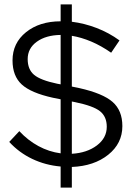

<svg xmlns="http://www.w3.org/2000/svg" viewBox="-20 -779 607 874"><path d="M256 75V-21Q187 -27 127 -55.5Q67 -84 22 -133L68 -182Q107 -140 155 -114Q203 -88 256 -81V-327L221 -334Q121 -356 79 -394.5Q37 -433 37 -504Q37 -583 98.5 -632.5Q160 -682 256 -682V-759H307V-680Q364 -673 420 -651.5Q476 -630 524 -595L486 -539Q440 -571 395 -590Q350 -609 307 -616V-385L341 -378Q448 -354 492.5 -315Q537 -276 537 -205Q537 -126 472.5 -74.5Q408 -23 307 -19V75ZM240 -398 256 -395V-620Q189 -619 147.5 -589Q106 -559 106 -510Q106 -463 135 -438.5Q164 -414 240 -398ZM322 -314 307 -317V-79Q376 -83 421 -117Q466 -151 466 -202Q466 -248 435.5 -272.5Q405 -297 322 -314Z"/></svg>

Font: Red Hat Display
Style: Regular
Weight: 400
Designer: Pentagram / MCKL
Foundry: Pentagram / MCKL
Version: Version 1.003; Red Hat Display